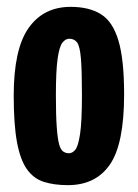

<svg xmlns="http://www.w3.org/2000/svg" viewBox="-20 -530 402 560"><path d="M178 10Q138 10 108 0.5Q78 -9 58.5 -36.5Q39 -64 29.5 -115.5Q20 -167 20 -251Q20 -387 63.5 -448.5Q107 -510 186 -510Q240 -510 274.5 -488.5Q309 -467 325.5 -411.5Q342 -356 342 -255Q342 -110 300.5 -50Q259 10 178 10ZM181 -83Q191 -83 199.5 -93Q208 -103 213.5 -139Q219 -175 219 -252Q219 -324 216 -359.5Q213 -395 205 -406Q197 -417 182 -417Q171 -417 162 -405.5Q153 -394 148 -358.5Q143 -323 143 -252Q143 -194 145.5 -159.5Q148 -125 152.5 -109Q157 -93 164.5 -88Q172 -83 181 -83Z"/></svg>

Font: Yanone Kaffeesatz ExtraLight
Style: Bold
Weight: 700
Version: Version 2.003